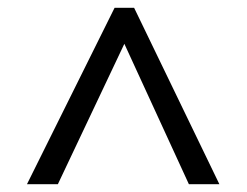

<svg xmlns="http://www.w3.org/2000/svg" viewBox="-20 -739 632 491"><path d="M273 -719H323L541 -268H463L298 -627L128 -268H49Z"/></svg>

Font: loriya85
Style: Book
Weight: 400
Designer: Jelle Bosma - Monotype Design Team
Foundry: Monotype Imaging Inc.
Version: Version 2.003